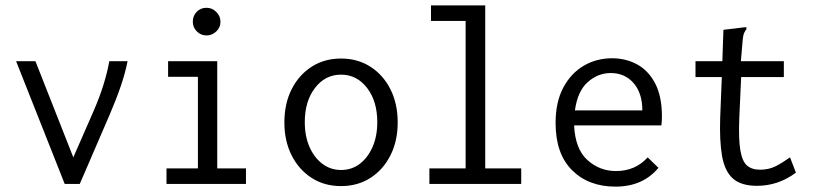

<svg xmlns="http://www.w3.org/2000/svg" viewBox="-20 -685 3040 715"><path d="M221 0 40 -457H112L253 -99L327 -268Q351 -323 365.5 -370Q380 -417 387 -457H455Q447 -415 430 -365Q413 -315 388 -257L277 0Z M600 0V-58H717V-399H606V-457H789V-58H896V0ZM749 -553Q728 -553 713 -568Q698 -583 698 -604Q698 -626 712.5 -641Q727 -656 749 -656Q770 -656 785.5 -640.5Q801 -625 801 -604Q801 -583 785.5 -568Q770 -553 749 -553Z M1250 8Q1188 8 1140.5 -22.5Q1093 -53 1066 -106.5Q1039 -160 1039 -229Q1039 -299 1066 -352.5Q1093 -406 1140.5 -436.5Q1188 -467 1250 -467Q1312 -467 1359.5 -436.5Q1407 -406 1434 -352.5Q1461 -299 1461 -229Q1461 -160 1434 -106.5Q1407 -53 1359.5 -22.5Q1312 8 1250 8ZM1250 -52Q1290 -52 1320 -75Q1350 -98 1367.5 -138Q1385 -178 1385 -230Q1385 -308 1347 -357.5Q1309 -407 1250 -407Q1191 -407 1153 -357.5Q1115 -308 1115 -230Q1115 -178 1132.5 -138Q1150 -98 1180.5 -75Q1211 -52 1250 -52Z M1579 0V-58H1714V-607H1585V-665H1787V-58H1921V0Z M2272 10Q2172 10 2110.5 -51Q2049 -112 2049 -227Q2049 -305 2077.5 -358.5Q2106 -412 2153.5 -440Q2201 -468 2259 -468Q2311 -468 2353 -445Q2395 -422 2420 -374Q2445 -326 2445 -251Q2445 -243 2444.5 -234.5Q2444 -226 2443 -218H2118Q2122 -130 2167.5 -89Q2213 -48 2274 -48Q2346 -48 2392 -99L2432 -60Q2374 10 2272 10ZM2121 -274H2372Q2372 -338 2339.5 -375.5Q2307 -413 2254 -413Q2207 -413 2169 -379.5Q2131 -346 2121 -274Z M2799 7Q2740 7 2709.5 -20Q2679 -47 2669 -103.5Q2659 -160 2662 -248L2668 -398H2570V-457H2670L2674 -574L2749 -583L2759 -584L2760 -577Q2755 -570 2751.5 -563Q2748 -556 2746 -539L2739 -457H2899V-398H2740L2733 -243Q2730 -167 2737 -125.5Q2744 -84 2762 -68.5Q2780 -53 2810 -53Q2843 -53 2868.5 -66Q2894 -79 2922 -99L2944 -42Q2910 -17 2874 -5Q2838 7 2799 7Z"/></svg>

Font: Ligconsolata
Style: Regular
Weight: 400
Monospace: yes
Designer: Raph Levien, Cyreal, Brenton Simpson
Foundry: Raph Levien, Cyreal, Google
Version: Version 3.001; ttfautohint (v1.8.2.53-6de2)